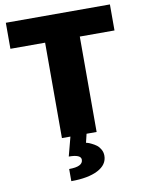

<svg xmlns="http://www.w3.org/2000/svg" viewBox="-101 -770 822 1090"><g transform="rotate(-10 310.0 -225.0)"><path d="M259 0H210V-550H10V-700H610V-550H410V0H352L340 50Q344 51 350 52.5Q356 54 371.5 61.5Q387 69 399 78Q411 87 420.5 103.5Q430 120 430 140Q430 192 374 221Q318 250 220 250V180Q300 180 300 140Q300 110 230 110Z"/></g></svg>

Font: Fivo Sans Modern Heavy
Style: Regular
Weight: 900
Designer: Alexander Slobzheninov
Foundry: Alexander Slobzheninov
Version: 1.0